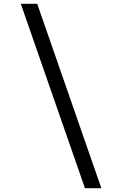

<svg xmlns="http://www.w3.org/2000/svg" viewBox="-20 -843 640 1006"><path d="M425 143 89 -823H175L511 143Z"/></svg>

Font: Iosevka HT Extended
Style: Regular
Weight: 400
Width: 7
Monospace: yes
Designer: Belleve Invis
Foundry: Belleve Invis
Version: Version 32.3.0; ttfautohint (v1.8.4)